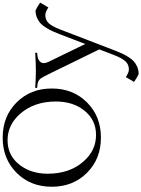

<svg xmlns="http://www.w3.org/2000/svg" viewBox="170 -945 1061 1441"><g transform="rotate(-90 700.5 -224.5)"><path d="M19.5 -366.7Q19.5 -526.4 124 -630.4Q228.5 -734.9 388.2 -734.9Q547.9 -734.9 652.3 -630.4Q756.8 -525.9 756.8 -366.7Q756.8 -206.5 652.3 -102.1Q548.3 2.4 388.2 2.4Q228.5 2.4 124 -102.1Q19.5 -206.5 19.5 -366.7ZM408.2 -34.2Q524.4 -34.2 595.7 -127.9Q659.2 -211.4 659.2 -335.9Q659.2 -498.5 566.9 -604Q483.9 -698.2 368.2 -698.2Q251.5 -698.2 180.7 -604Q117.2 -518.6 117.2 -397.5Q117.2 -231.9 209.5 -127.9Q291.5 -34.2 408.2 -34.2ZM1401.4 -453.6 1365.2 -392.1Q1330.1 -415 1307.6 -415Q1271 -415 1247.1 -389.6Q1223.1 -364.3 1200.2 -304.7L1043.9 102.1Q1030.8 136.2 1020.8 158.2Q1010.7 180.2 994.4 206.8Q978 233.4 961.2 248.8Q944.3 264.2 919.4 274.9Q894.5 285.6 864.7 285.6Q841.8 275.4 806.2 251L842.3 189.5Q877.4 212.4 899.9 212.4Q936.5 212.4 960.4 187Q984.4 161.6 1007.3 102.1L1050.3 -9.8L864.3 -390.6Q839.4 -440.4 830.6 -451.2Q814.9 -471.2 782.7 -474.1L761.7 -476.1V-490.7Q843.3 -485.8 888.2 -485.8Q943.4 -485.8 1024.9 -490.7V-476.1L1003.9 -474.1Q971.7 -471.2 955.6 -451.2Q938.5 -428.7 957 -390.6L1090.8 -115.2L1163.6 -304.7Q1176.8 -338.9 1186.8 -360.8Q1196.8 -382.8 1213.1 -409.4Q1229.5 -436 1246.3 -451.4Q1263.2 -466.8 1288.1 -477.5Q1313 -488.3 1342.8 -488.3Q1365.7 -478 1401.4 -453.6Z"/></g></svg>

Font: Flanker
Style: Regular
Weight: 400
Designer: Flanker
Foundry: Flanker
Version: Version 2.027